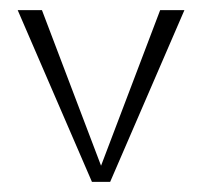

<svg xmlns="http://www.w3.org/2000/svg" viewBox="-20 -360 400 380"><path d="M162 0 15 -340H63L180 -32L297 -340H345L198 0Z"/></svg>

Font: Glametrix
Style: Light
Weight: 300
Designer: gluk
Foundry: gluk
Version: Version 0.40